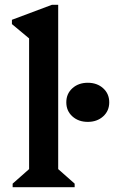

<svg xmlns="http://www.w3.org/2000/svg" viewBox="-20 -785 478 805"><path d="M33 0V-15L102 -76V-624L30 -684V-702L198 -765H224V-76L293 -15V0ZM348 -274Q309 -274 283.5 -297Q258 -320 258 -356Q258 -392 283.5 -415Q309 -438 348 -438Q387 -438 412.5 -415Q438 -392 438 -356Q438 -320 412.5 -297Q387 -274 348 -274Z"/></svg>

Font: Platypi Medium
Style: Regular
Weight: 500
Designer: David Sargent
Foundry: Bolt Cutter Type
Version: Version 1.200; ttfautohint (v1.8.4.7-5d5b)